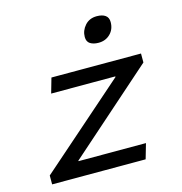

<svg xmlns="http://www.w3.org/2000/svg" viewBox="-102 -771 818 864"><g transform="rotate(-15 307.0 -339.5)"><path d="M35.5 0V-41.4L105.8 -70.2H491.4L471.1 0ZM177.2 -26 35.5 -41.4 461.5 -415.4 435.8 -365.8V-430.2L574.2 -423.6L151.5 -49.9L177.2 -100.2ZM137 -395.8 156.9 -465.3H574.2V-423.6L503.1 -395.8ZM403 -561.3Q379.3 -561.3 364.1 -570.8Q348.9 -580.4 348.9 -602.5Q348.9 -632.2 369.7 -655.7Q390.5 -679.1 424.8 -679.1Q450.5 -679.1 464.7 -668.9Q479 -658.7 479 -637.5Q479 -604.1 457.4 -582.7Q435.9 -561.3 403 -561.3Z"/></g></svg>

Font: Intel One Mono Light
Style: Italic
Weight: 300
Italic angle: -16°
Monospace: yes
Designer: Fred Shallcrass
Foundry: Frere-Jones Type LLC
Version: Version 1.004